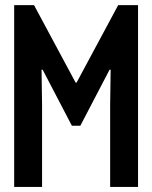

<svg xmlns="http://www.w3.org/2000/svg" viewBox="-20 -740 602 760"><path d="M36.1 0V-719.7H114.7L279.3 -413.1H283.2L447.8 -719.7H526.4V0H416V-325.2L418 -463.9H413.6L297.9 -242.2H264.6L148.9 -463.9H144.5L146.5 -325.2V0Z"/></svg>

Font: Reddit Mono SemiBold
Style: Regular
Weight: 600
Monospace: yes
Designer: Stephen Hutchings
Foundry: Reddit
Version: Version 1.014